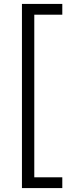

<svg xmlns="http://www.w3.org/2000/svg" viewBox="-20 -780 368 980"><path d="M92 180V-760H298V-705H155V125H298V180Z"/></svg>

Font: Oxanium ExtraLight Light
Style: Regular
Weight: 300
Version: Version 2.000